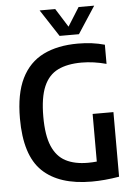

<svg xmlns="http://www.w3.org/2000/svg" viewBox="-62 -994 724 1048"><g transform="rotate(-5 300.0 -470.0)"><path d="M398 7.5Q220 7.5 128.5 -80Q37 -167.5 37 -369.5Q37 -504.5 78.2 -588.2Q119.5 -672 197.8 -710.8Q276 -749.5 387.5 -749.5Q428 -749.5 464 -744.8Q500 -740 534 -730.5V-625.5Q464 -644.5 398.5 -644.5Q320.5 -644.5 268.8 -619.2Q217 -594 191 -533.5Q165 -473 165 -368Q165 -266 190.2 -206.8Q215.5 -147.5 264.5 -122Q313.5 -96.5 386 -96.5Q410.5 -96.5 434.5 -99V-360H548.5V-6Q467.5 7.5 398 7.5ZM292 -800 195.5 -948H281L345 -846L409 -948H494.5L398 -800Z"/></g></svg>

Font: Encode Sans Cnd SmBold
Style: Regular
Weight: 600
Width: 3
Designer: Multiple Designers
Foundry: Impallari Type
Version: Version 3.002; ttfautohint (v1.8.3) -l 8 -r 50 -G 200 -x 14 